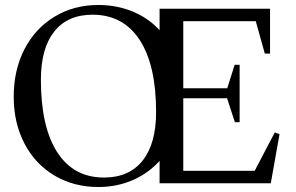

<svg xmlns="http://www.w3.org/2000/svg" viewBox="-20 -735 1186 770"><path d="M35 -347Q35 -454 78 -537.5Q121 -621 198.5 -668Q276 -715 374 -715Q452 -715 517.5 -686.5Q583 -658 628 -605L620 -596V-700H1063V-520H1042L1001 -667L1024 -650H697L715 -668V-363L697 -381H909L886 -364L921 -475H941V-245H922L885 -358L909 -341H697L715 -359V-32L697 -50H1019L993 -34L1082 -204L1101 -197L1066 0H620V-108L628 -99Q582 -44 516.5 -14.5Q451 15 374 15Q276 15 198.5 -31Q121 -77 78 -159.5Q35 -242 35 -347ZM397 -23Q498 -23 552 -91Q606 -159 606 -286Q606 -474 540 -575Q474 -676 351 -676Q251 -676 197.5 -608.5Q144 -541 144 -415Q144 -226 209.5 -124.5Q275 -23 397 -23Z"/></svg>

Font: Wittgenstein
Style: Regular
Weight: 400
Designer: Jörg Drees
Foundry: Jörg Drees
Version: Version 1.003;Glyphs 3.1.2 (3151)